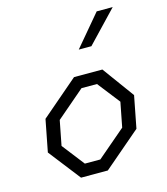

<svg xmlns="http://www.w3.org/2000/svg" viewBox="-118 -893 855 984"><g transform="rotate(-15 310.0 -401.0)"><path d="M189.5 0H331.5L528.5 -168.5L561.5 -338.5L438.5 -507H288L91.5 -338.5L58.5 -168.5ZM135 -183 160.5 -314 310.5 -442.5H392.5L485 -324L459.5 -193L309 -64.5H227ZM348 -637 487.5 -802.5H572.5L415 -637Z"/></g></svg>

Font: Monaspace Krypton Light
Style: Italic
Weight: 300
Italic angle: -11°
Designer: Riley Cran & the Lettermatic Team
Foundry: Lettermatic
Version: Version 1.101 (Monaspace Krypton)